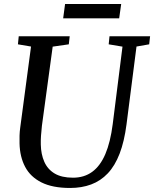

<svg xmlns="http://www.w3.org/2000/svg" viewBox="-20 -923 765 953"><path d="M657.5 -692 608 -306Q597 -221 573.8 -160.5Q550.5 -100 515 -62.5Q479.5 -25 432.5 -7.5Q385.5 10 328 10Q241 10 186 -17.5Q131 -45 104.8 -94.8Q78.5 -144.5 77 -211Q76.5 -229.5 77 -249.5Q77.5 -269.5 80.5 -290.5L134 -692L69 -703L73 -743H326L321.5 -703L241.5 -691.5L188 -298.5Q185 -272 183.5 -248.8Q182 -225.5 182.5 -205.5Q183.5 -157 200 -119.8Q216.5 -82.5 251.2 -61.8Q286 -41 342.5 -41Q397.5 -41 437.5 -70Q477.5 -99 502.8 -158Q528 -217 539.5 -307L588 -691.5L519.5 -703L523.5 -743H725L720.5 -703ZM303 -903H581.5L571.5 -832H293.5Z"/></svg>

Font: Merriweather 36pt
Style: Italic
Weight: 400
Italic angle: -7.8°
Version: Version 2.101